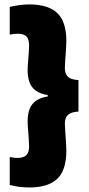

<svg xmlns="http://www.w3.org/2000/svg" viewBox="-20 -698 392 848"><path d="M23 -667.5Q42 -672 64.2 -675.2Q86.5 -678.5 109 -678.5Q192 -678.5 232.5 -640.8Q273 -603 273 -516.5Q273 -502.5 271.5 -479.2Q270 -456 268.2 -433.5Q266.5 -411 266.5 -398.5Q266.5 -381 272.5 -369.2Q278.5 -357.5 291.8 -351.5Q305 -345.5 326.5 -344.5V-205Q305 -204 291.8 -198Q278.5 -192 272.5 -180.5Q266.5 -169 266.5 -151.5Q266.5 -139.5 268.2 -116.8Q270 -94 271.5 -70.8Q273 -47.5 273 -33Q273 54.5 232.5 92.2Q192 130 109 130Q86.5 130 64.5 127Q42.5 124 23 119V-4.5Q30 -3 38.2 -1.8Q46.5 -0.5 56 -0.5Q84.5 -0.5 96.5 -12.8Q108.5 -25 108.5 -52.5Q108.5 -64 107 -84.8Q105.5 -105.5 103.8 -127Q102 -148.5 102 -161Q102 -192.5 110.5 -215.8Q119 -239 140 -253.8Q161 -268.5 198 -273L191 -269.5V-278Q157.5 -283.5 138 -297.8Q118.5 -312 110.2 -335Q102 -358 102 -388.5Q102 -401.5 103.8 -422.8Q105.5 -444 107 -465Q108.5 -486 108.5 -497Q108.5 -524.5 97 -536.8Q85.5 -549 58 -549Q48 -549 39 -547.8Q30 -546.5 23 -545Z"/></svg>

Font: Anek Bangla Medium ExtraBold
Style: Regular
Weight: 800
Version: Version 1.003